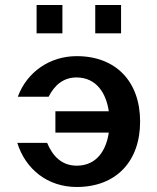

<svg xmlns="http://www.w3.org/2000/svg" viewBox="-20 -733 628 766"><path d="M201 -289V-204H414C404 -135 367 -72 286 -72C224 -72 189 -113 168 -163H49C82 -57 171 13 286 13C443 13 539 -89 539 -248C539 -407 443 -509 286 -509C178 -509 87 -445 51 -347H174C197 -393 233 -424 285 -424C366 -424 404 -359 414 -289ZM126 -600H229V-713H126ZM360 -600H463V-713H360Z"/></svg>

Font: Perun SemiBold
Style: Regular
Weight: 600
Foundry: Copyright (c) Stefan Peev, Context Ltd, 2016
Version: Version 1.089